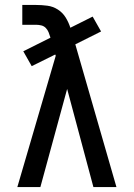

<svg xmlns="http://www.w3.org/2000/svg" viewBox="-20 -755 540 775"><path d="M50 0 205 -530 203 -535 108 -488 74 -548 184 -603 183 -604V-605Q180 -615 176 -625Q172 -635 164.5 -642.5Q157 -650 146.5 -652.5Q136 -655 125 -655H70V-735H125Q148 -735 171 -732Q194 -729 213.5 -716.5Q233 -704 245 -684.5Q257 -665 264 -643L354 -688L388 -628L284 -576L450 0H357L251 -396L143 0Z"/></svg>

Font: Iosevka SS04 Medium
Style: Regular
Weight: 500
Monospace: yes
Designer: Belleve Invis
Foundry: Belleve Invis
Version: Version 19.0.0; ttfautohint (v1.8.4)